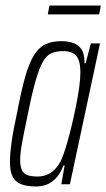

<svg xmlns="http://www.w3.org/2000/svg" viewBox="-20 -667 385 695"><path d="M111 8Q78 8 57 0Q36 -8 26 -27Q16 -46 16 -80Q16 -109 22 -152.5Q28 -196 41 -255Q56 -335 70.5 -386.5Q85 -438 102.5 -466.5Q120 -495 144 -506.5Q168 -518 202 -518Q223 -518 242 -512.5Q261 -507 273.5 -490.5Q286 -474 286 -438H290L309 -510H342L233 0H202L214 -68H210Q196 -34 178.5 -18Q161 -2 143.5 3Q126 8 111 8ZM115 -28Q138 -28 155.5 -37Q173 -46 186.5 -63Q200 -80 209 -106Q216 -125 224 -153Q232 -181 240 -214.5Q248 -248 255 -283Q262 -318 266.5 -349.5Q271 -381 271 -405Q271 -447 256.5 -464.5Q242 -482 209 -482Q183 -482 165.5 -474Q148 -466 135 -443Q122 -420 109 -375Q96 -330 81 -255Q68 -194 60.5 -153.5Q53 -113 53 -88Q53 -63 60 -50Q67 -37 81 -32.5Q95 -28 115 -28ZM153 -615 159 -647H345L339 -615Z"/></svg>

Font: Saira UltraCondensed ExtraLight
Style: Italic
Weight: 250
Width: 1
Italic angle: -12°
Designer: Hector Gatti with collaboration of the Omnibus-Type team
Foundry: Omnibus-Type
Version: Version 1.101